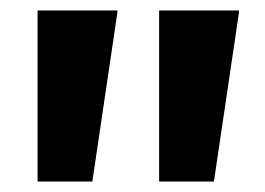

<svg xmlns="http://www.w3.org/2000/svg" viewBox="-20 -828 508 368"><path d="M205 -808V-804L157 -480H52V-808ZM438 -808V-804L390 -480H285V-808Z"/></svg>

Font: Encode Sans Normal
Style: ExtraBold
Weight: 800
Designer: Pablo Impallari, Andres Torresi
Foundry: Pablo Impallari, Andres Torresi
Version: Version 1.000; ttfautohint (v1.00) -l 8 -r 50 -G 200 -x 14 -